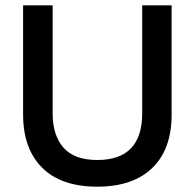

<svg xmlns="http://www.w3.org/2000/svg" viewBox="-20 -680 724 714"><path d="M341.8 14.2Q207 14.2 136.5 -56.6Q65.9 -127.4 65.9 -253.9V-660.2H175.8V-258.8Q175.8 -176.3 216.3 -130.6Q256.8 -85 341.8 -85Q508.8 -85 508.8 -258.8V-660.2H618.2V-253.9Q618.2 -124.5 546.1 -55.2Q474.1 14.2 341.8 14.2Z"/></svg>

Font: Bricolage Grotesque Medium
Style: Regular
Weight: 500
Designer: Mathieu Triay
Foundry: Atelier Triay
Version: Version 1.000;gftools[0.9.30]